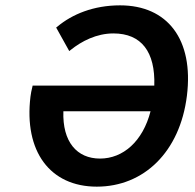

<svg xmlns="http://www.w3.org/2000/svg" viewBox="-20 -686 728 718"><path d="M354 -93C268 -93 213 -155 217 -270H543C514 -157 440 -93 354 -93ZM244 -499C285 -532 341 -561 404 -561C509 -561 561 -492 557 -366H102L101 -361C98 -348 95 -336 94 -325C69 -120 167 12 342 12C518 12 653 -118 679 -328C705 -539 606 -666 429 -666C330 -666 250 -633 194 -586L190 -583L239 -495Z"/></svg>

Font: Falling Sky
Style: MedObl
Weight: 500
Designer: Paul D. Hunt
Foundry: Adobe Systems Incorporated
Version: Version 1.02